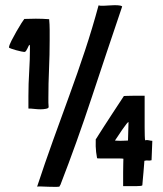

<svg xmlns="http://www.w3.org/2000/svg" viewBox="-20 -730 635 750"><path d="M457 -704V-705Q452 -709 439 -709.5Q426 -710 411.5 -709Q397 -708 384 -707.5Q371 -707 365 -709Q341 -620 312 -532.5Q283 -445 251 -357.5Q219 -270 187 -181Q155 -92 125 -1Q129 -2 142 -1.5Q155 -1 169 -0.5Q183 0 195.5 0Q208 0 212 -1L214 -5Q215 -7 216 -8Q280 -173 338.5 -350Q397 -527 457 -704ZM547 -182Q546 -185 545.5 -199.5Q545 -214 545 -233Q545 -252 545 -273.5Q545 -295 545 -313.5Q545 -332 545 -344Q545 -356 545 -356H544Q540 -356 528 -356Q516 -356 502.5 -356Q489 -356 477.5 -355.5Q466 -355 464 -355Q437 -314 418 -285Q399 -256 386.5 -236.5Q374 -217 367 -206Q360 -195 357 -190Q355 -187 354 -186V-185Q353 -156 355.5 -136Q358 -116 359 -113V-112Q360 -111 375 -111Q390 -111 408.5 -111Q427 -111 443 -111Q459 -111 462 -110Q462 -108 461.5 -91.5Q461 -75 461 -55.5Q461 -36 461 -20Q461 -4 461 -3Q496 -3 514.5 -3Q533 -3 536 -6Q536 -9 537.5 -24.5Q539 -40 540.5 -57.5Q542 -75 543 -88.5Q544 -102 544 -102H545Q552 -104 558 -103Q564 -102 571 -104H572L575 -180Q569 -180 561.5 -182Q554 -184 547 -182ZM480 -181H479Q476 -181 467.5 -180.5Q459 -180 450.5 -180Q442 -180 435.5 -180.5Q429 -181 429 -181Q430 -182 438.5 -195Q447 -208 456.5 -222Q466 -236 474 -246Q482 -256 482 -252L480 -182ZM169 -347Q169 -404 171.5 -459.5Q174 -515 174 -572Q174 -592 174 -613Q174 -634 172 -655Q159 -656 146 -656.5Q133 -657 120 -657Q109 -657 97.5 -656.5Q86 -656 75 -656Q73 -654 64 -640Q55 -626 44.5 -607.5Q34 -589 25 -571.5Q16 -554 15 -545Q15 -543 23.5 -540Q32 -537 42.5 -534Q53 -531 63 -529Q73 -527 75 -527Q79 -527 82 -531.5Q85 -536 87.5 -541.5Q90 -547 92 -551Q94 -555 96 -555Q97 -551 97 -545Q97 -497 94 -450Q91 -403 91 -355V-307V-306Q102 -306 114.5 -304.5Q127 -303 139 -303Q149 -303 159.5 -305Q170 -307 170 -312Q169 -321 169 -329.5Q169 -338 169 -347Z"/></svg>

Font: Londrina Solid
Style: Regular
Weight: 400
Designer: Marcelo Magalhaes
Foundry: Marcelo Magalhães
Version: Version 1.002